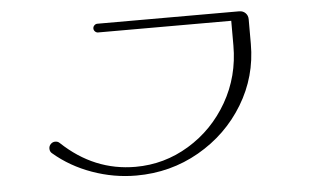

<svg xmlns="http://www.w3.org/2000/svg" viewBox="-43 -679 1086 658"><g transform="rotate(-5 500.0 -350.0)"><path d="M120 -186Q112 -192 112 -203Q112 -212 118.5 -218.5Q125 -225 134 -225Q143 -225 149 -219Q259 -115 401 -115Q500 -115 585 -166.5Q670 -218 720.5 -306Q771 -394 771 -500V-585H313Q307 -585 302.5 -589.5Q298 -594 298 -600Q298 -606 302.5 -610.5Q307 -615 313 -615H801Q814 -615 822.5 -606.5Q831 -598 831 -585V-500Q831 -388 773.5 -293Q716 -198 617.5 -141.5Q519 -85 401 -85Q324 -85 250 -111.5Q176 -138 120 -186Z"/></g></svg>

Font: GL-CurulMinamoto Light
Style: Regular
Weight: 300
Designer: Eunice (kana); Ryoko NISHIZUKA 西塚涼子 (ideographs); Frank Grießhammer (Latin, Greek & Cyrillic); Wenlong ZHANG
Foundry: Gutenberg Labo; Adobe
Version: Version 1.002